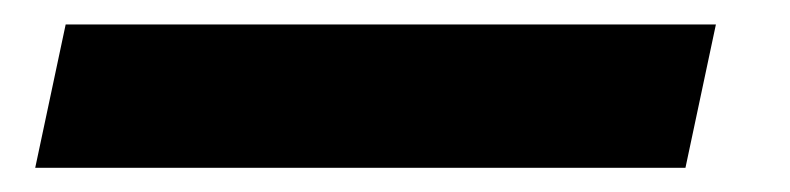

<svg xmlns="http://www.w3.org/2000/svg" viewBox="-20 0 646 157"><path d="M8.8 137.2 33.7 20H565.4L540.5 137.2Z"/></svg>

Font: Tuffy
Style: BoldItalic
Weight: 700
Italic angle: -12°
Designer: Thatcher Ulrich, Karoly Barta, Michael Everson
Version: Version 001.271